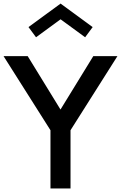

<svg xmlns="http://www.w3.org/2000/svg" viewBox="-36 -1068 685 1088"><path d="M120.9 -750 306.8 -447.3 492.7 -750H629.5L363.6 -330V0H250V-330L-15.9 -750ZM168.2 -856.8 125.5 -914.5 307.3 -1047.7 489.1 -914.5 446.4 -856.8 307.3 -958.6Z"/></svg>

Font: Spartan MB SemBd
Style: Regular
Weight: 600
Designer: Matt Bailey, Mirko Velimirovic
Foundry: Matt Bailey
Version: Version 1.005